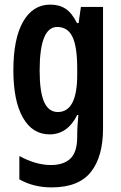

<svg xmlns="http://www.w3.org/2000/svg" viewBox="-20 -573 526 833"><path d="M198 -553Q237 -553 264.5 -535Q292 -517 314 -473H321L331 -543H427V-15Q427 107 374 173.5Q321 240 204 240Q125 240 64 205V104Q136 143 201 143Q256 143 285.5 115Q315 87 315 20V8Q315 -9 316.5 -31Q318 -53 320 -74H315Q273 10 195 10Q121 10 79.5 -62.5Q38 -135 38 -268Q38 -406 80.5 -479.5Q123 -553 198 -553ZM228 -456Q152 -456 152 -267Q152 -174 171.5 -130.5Q191 -87 231 -87Q315 -87 315 -249V-276Q315 -370 294.5 -413Q274 -456 228 -456Z"/></svg>

Font: Noto Sans ExtraCondensed SemiBold
Style: Regular
Weight: 600
Width: 2
Designer: Monotype Design Team
Foundry: Monotype Imaging Inc.
Version: Version 2.013; ttfautohint (v1.8.4.7-5d5b)